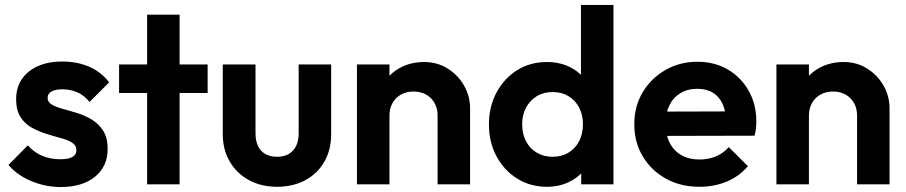

<svg xmlns="http://www.w3.org/2000/svg" viewBox="-20 -743 3654 774"><path d="M224 11Q183 11 143.5 0Q104 -11 71 -30.5Q38 -50 14 -78L92 -157Q117 -129 150 -115Q183 -101 223 -101Q255 -101 271.5 -110Q288 -119 288 -137Q288 -157 270.5 -168Q253 -179 225 -186.5Q197 -194 166.5 -203.5Q136 -213 108 -228.5Q80 -244 62.5 -271.5Q45 -299 45 -343Q45 -389 67.5 -423Q90 -457 132 -476Q174 -495 231 -495Q291 -495 339.5 -474Q388 -453 420 -411L341 -332Q319 -359 291.5 -371Q264 -383 232 -383Q203 -383 187.5 -374Q172 -365 172 -349Q172 -331 189.5 -321Q207 -311 235 -303.5Q263 -296 293.5 -286.5Q324 -277 351.5 -260Q379 -243 396.5 -215Q414 -187 414 -143Q414 -72 363 -30.5Q312 11 224 11Z M573 0V-684H704V0ZM460 -368V-483H817V-368Z M1097 10Q1033 10 983.5 -17Q934 -44 906 -92Q878 -140 878 -203V-483H1010V-206Q1010 -176 1020 -154.5Q1030 -133 1050 -122Q1070 -111 1097 -111Q1138 -111 1161 -136Q1184 -161 1184 -206V-483H1315V-203Q1315 -139 1287.5 -91Q1260 -43 1210.5 -16.5Q1161 10 1097 10Z M1744 0V-277Q1744 -320 1717 -347Q1690 -374 1647 -374Q1619 -374 1597 -362Q1575 -350 1562.5 -328Q1550 -306 1550 -277L1499 -303Q1499 -360 1523.5 -402.5Q1548 -445 1591.5 -469Q1635 -493 1690 -493Q1743 -493 1785 -466.5Q1827 -440 1851 -397.5Q1875 -355 1875 -306V0ZM1419 0V-483H1550V0Z M2185 10Q2118 10 2065 -23Q2012 -56 1981.5 -113Q1951 -170 1951 -241Q1951 -313 1981.5 -370Q2012 -427 2064.5 -460Q2117 -493 2185 -493Q2237 -493 2278.5 -472Q2320 -451 2345.5 -413.5Q2371 -376 2373 -329V-157Q2371 -110 2346 -72Q2321 -34 2279 -12Q2237 10 2185 10ZM2207 -111Q2244 -111 2271.5 -127.5Q2299 -144 2314.5 -173.5Q2330 -203 2330 -242Q2330 -280 2314.5 -309.5Q2299 -339 2271.5 -355.5Q2244 -372 2208 -372Q2171 -372 2143.5 -355Q2116 -338 2100.5 -309Q2085 -280 2085 -242Q2085 -203 2100.5 -173.5Q2116 -144 2144 -127.5Q2172 -111 2207 -111ZM2453 0H2323V-130L2344 -248L2322 -364V-723H2453Z M2800 10Q2724 10 2665 -22.5Q2606 -55 2571.5 -112Q2537 -169 2537 -242Q2537 -314 2570.5 -370.5Q2604 -427 2662 -460.5Q2720 -494 2791 -494Q2861 -494 2914.5 -462.5Q2968 -431 2998.5 -376.5Q3029 -322 3029 -253Q3029 -240 3027.5 -226.5Q3026 -213 3022 -196L2616 -195V-293L2961 -294L2908 -253Q2906 -296 2892.5 -325Q2879 -354 2853.5 -369.5Q2828 -385 2791 -385Q2752 -385 2723 -367.5Q2694 -350 2678.5 -318.5Q2663 -287 2663 -244Q2663 -200 2679.5 -167.5Q2696 -135 2727 -117.5Q2758 -100 2799 -100Q2836 -100 2866 -112.5Q2896 -125 2918 -150L2995 -73Q2960 -32 2909.5 -11Q2859 10 2800 10Z M3435 0V-277Q3435 -320 3408 -347Q3381 -374 3338 -374Q3310 -374 3288 -362Q3266 -350 3253.5 -328Q3241 -306 3241 -277L3190 -303Q3190 -360 3214.5 -402.5Q3239 -445 3282.5 -469Q3326 -493 3381 -493Q3434 -493 3476 -466.5Q3518 -440 3542 -397.5Q3566 -355 3566 -306V0ZM3110 0V-483H3241V0Z"/></svg>

Font: Outfit Thin SemiBold
Style: Regular
Weight: 600
Version: Version 1.100;gftools[0.9.27]